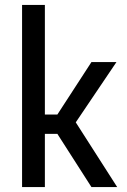

<svg xmlns="http://www.w3.org/2000/svg" viewBox="-20 -763 519 783"><path d="M70 0V-743H163V-296H214L353 -510H455L289 -264L458 0H353L214 -217H163V0Z"/></svg>

Font: Saira SemiCondensed Medium
Style: Regular
Weight: 500
Width: 4
Designer: Hector Gatti with collaboration of the Omnibus-Type team
Foundry: Omnibus-Type
Version: Version 1.101